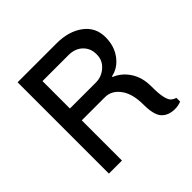

<svg xmlns="http://www.w3.org/2000/svg" viewBox="-175 -850 1020 1020"><g transform="rotate(-45 335.0 -340.0)"><path d="M592 -525Q592 -458 556.5 -411Q521 -364 469 -354V-349Q517 -330 548 -283Q579 -236 579 -170Q579 -115 585 -87Q591 -59 601 -48Q611 -37 630 -31V-3Q608 6 583 6Q535 6 508 -22.5Q481 -51 481 -130Q481 -211 447.5 -256.5Q414 -302 364 -302H190V0H92V-686H384Q475 -686 533.5 -643Q592 -600 592 -525ZM190 -597V-391H385Q428 -391 461 -420Q494 -449 494 -492V-496Q494 -540 464 -568.5Q434 -597 385 -597Z"/></g></svg>

Font: Chivo
Style: Regular
Weight: 400
Designer: Hector Gatti
Foundry: Omnibus-Type
Version: Version 1.003